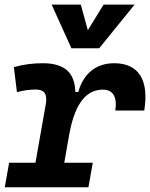

<svg xmlns="http://www.w3.org/2000/svg" viewBox="-32 -796 638 816"><path d="M-11.7 0H343.8L362.3 -104.5H241.2L262.7 -227.5V-226.1C288.1 -367.7 341.8 -415 405.3 -415C448.2 -415 466.8 -384.3 458 -326.2H581.1C602.1 -456.5 557.1 -527.3 453.1 -527.3C376 -527.3 322.3 -482.9 300.8 -405.3H288.1C286.1 -487.8 241.7 -527.3 149.9 -527.3C106.9 -527.3 66.4 -522 26.9 -510.7L40 -404.3C66.9 -411.6 93.3 -415.5 119.6 -415.5C157.2 -415.5 169.9 -396 162.6 -353L118.7 -104.5H6.8ZM271.5 -590.8H389.6L540 -776.4H408.2L341.3 -667.5L311.5 -776.4H187.5Z"/></svg>

Font: Cascadia Mono SemiBold
Style: Italic
Weight: 600
Italic angle: -10°
Monospace: yes
Designer: Aaron Bell
Foundry: Saja Typeworks
Version: Version 2404.023